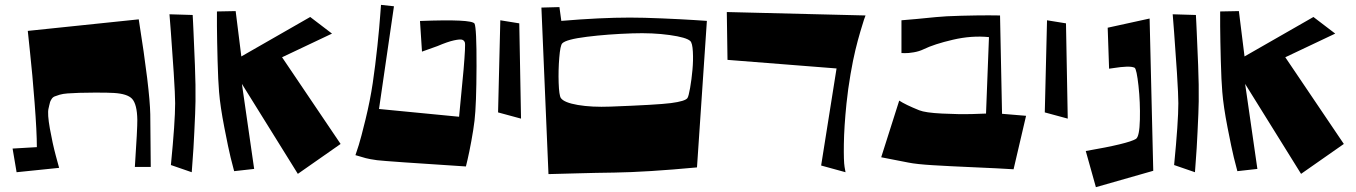

<svg xmlns="http://www.w3.org/2000/svg" viewBox="-20 -714 5621 796"><path d="M32.2 -98.1 132.8 -104Q132.8 -167 123.5 -287.6Q114.3 -408.2 104.5 -497.1L95.2 -585.9L555.2 -633.8Q601.1 -344.2 603 -240.2L605 -22H539.1Q549.8 -182.6 549.3 -217.3Q548.3 -282.2 527.3 -304.7Q507.8 -325.2 452.6 -328.6Q429.7 -330.1 375 -330.1Q336.4 -330.1 308.3 -329.1Q280.3 -328.1 260.3 -326.7Q240.2 -325.2 227.3 -321.3Q214.4 -317.4 206.5 -314.2Q198.7 -311 194.1 -303.7Q189.5 -296.4 187.7 -291.3Q186 -286.1 183.6 -274.9Q183.1 -272.5 182.9 -271.2Q182.6 -270 182.1 -268.1Q181.6 -266.1 181.2 -264.2Q175.8 -242.2 186.8 -180.7Q197.8 -119.1 211.4 -68.4L225.1 -18.1L48.8 0Z M688.5 -29.8Q706.1 -208.5 706.1 -286.1Q706.1 -320.3 700.2 -412.6Q694.3 -504.9 688.5 -579.6L682.6 -654.8L778.8 -651.9Q779.3 -642.6 780.5 -619.4Q781.7 -596.2 782.2 -582.5Q784.2 -542 788.1 -443.4Q791.5 -356.9 790.5 -293.9Q790 -253.4 785.6 -167Q782.2 -93.8 778.3 -46.9L774.9 0Z M950.7 -4.4Q944.8 -25.9 936 -61.5Q927.2 -97.2 910.2 -184.8Q893.1 -272.5 888.2 -333Q884.3 -378.4 882.1 -461.7Q879.9 -544.9 879.4 -605.5V-666.5L957 -668L980.5 -480L1266.1 -643.6L1356.4 -574.7L1149.4 -476.6L1392.1 -117.2L1214.8 6.8L982.9 -366.2L1033.7 -13.7Z M1453.6 -70.8Q1459 -85.9 1467.5 -113Q1476.1 -140.1 1495.4 -218.8Q1514.6 -297.4 1525.4 -370.1Q1536.1 -442.9 1544.7 -523.9Q1553.2 -605 1556.2 -649.4L1559.6 -693.8L1613.3 -688L1551.3 -262.2L1883.3 -230Q1883.3 -230 1901.9 -425.3Q1910.6 -528.8 1907.2 -538.1Q1904.3 -546.4 1896 -549.3Q1887.7 -552.2 1861.8 -546.6Q1835.9 -541 1793.5 -522.9L1729.5 -500L1721.2 -627Q1935.1 -635.3 1947.3 -616.2Q1956.1 -598.6 1955.6 -439.2Q1955.1 -279.8 1947.3 -213.9Q1942.9 -176.8 1934.1 -129.2Q1925.3 -81.5 1918.5 -52.7L1911.6 -23.9Q1584 -44.9 1543.5 -49.8Q1528.3 -51.8 1515.6 -54.2Q1502.9 -56.6 1496.6 -58.3Q1490.2 -60.1 1475.3 -64.5Q1460.4 -68.8 1453.6 -70.8Z M2054.2 -629.9 2132.8 -617.2 2140.1 -222.2 2044.9 -248Z M2253.9 7.8 2224.6 -682.6 2299.3 -684.6 2307.1 -627.4Q2469.7 -641.1 2591.3 -641.1Q2645.5 -641.1 2725.3 -637.7Q2805.2 -634.3 2857.9 -630.9L2910.6 -627.4L2869.6 -20Q2661.1 -0.5 2526.4 1.5Q2451.7 2.4 2374.3 4.6Q2296.9 6.8 2253.9 7.8ZM2311 -534.2Q2302.7 -525.9 2298.6 -474.4Q2294.4 -422.9 2296.1 -370.6Q2297.9 -318.4 2305.2 -307.6Q2318.4 -288.6 2375.7 -278.8Q2433.1 -269 2510.7 -272Q2705.1 -279.3 2761.7 -286.6Q2821.3 -294.4 2830.1 -307.6Q2835 -314.9 2841.1 -349.6Q2847.2 -384.3 2850.8 -424.1Q2854.5 -463.9 2852.5 -499.8Q2850.6 -535.6 2841.8 -543.9Q2825.7 -559.1 2755.9 -568.8Q2686 -578.6 2601.1 -575.7Q2499 -572.3 2413.1 -561.5Q2327.1 -550.8 2311 -534.2Z M3384.3 -27.8 3448.2 -430.2 2996.1 -465.8 2993.2 -664.1 3568.4 -649.9Q3565.9 -644 3562 -632.6Q3558.1 -621.1 3547.1 -584Q3536.1 -546.9 3526.4 -506.8Q3516.6 -466.8 3506.1 -406Q3495.6 -345.2 3489.3 -284.2Q3479.5 -187.5 3478.5 -116.5Q3477.5 -45.4 3481.4 -22.5L3485.4 0Z M4182.1 -12.2Q4121.1 -16.1 4018.1 -20.5Q3915 -24.9 3847.4 -29.1Q3779.8 -33.2 3746.1 -40L3633.3 -62L3708 -296.9Q3733.9 -279.8 3791 -256.8Q3816.4 -246.6 3885.5 -243.2Q3954.6 -239.7 4011.2 -241.2L4067.9 -243.2L4080.1 -560.1Q4008.3 -567.4 3930.7 -549.3Q3853 -531.2 3809.1 -509.8Q3791 -501 3768.1 -497.1Q3745.1 -493.2 3731 -493.7L3717.3 -494.1V-629.9Q3773.9 -634.3 3859.9 -643.1Q3897.9 -647 3964.6 -648.7Q4031.2 -650.4 4078.6 -650.4L4126 -649.9L4134.3 -242.2L4233.9 -233.9Z M4320.8 -629.9 4399.4 -617.2 4406.7 -222.2 4311.5 -248Z M4572.3 -599.1 4746.1 -637.2 4761.2 -5.9 4523.4 62 4481.4 -87.9Q4657.2 -118.2 4689.5 -138.2Q4704.1 -147.5 4705.8 -218.5Q4707.5 -289.6 4700 -358.2Q4692.4 -426.8 4684.1 -433.1Q4672.9 -438.5 4649.4 -437.5Q4626 -436.5 4602.1 -432.6L4578.1 -429.2Z M4847.7 -29.8Q4865.2 -208.5 4865.2 -286.1Q4865.2 -320.3 4859.4 -412.6Q4853.5 -504.9 4847.7 -579.6L4841.8 -654.8L4938 -651.9Q4938.5 -642.6 4939.7 -619.4Q4940.9 -596.2 4941.4 -582.5Q4943.4 -542 4947.3 -443.4Q4950.7 -356.9 4949.7 -293.9Q4949.2 -253.4 4944.8 -167Q4941.4 -93.8 4937.5 -46.9L4934.1 0Z M5109.9 -4.4Q5104 -25.9 5095.2 -61.5Q5086.4 -97.2 5069.3 -184.8Q5052.2 -272.5 5047.4 -333Q5043.5 -378.4 5041.3 -461.7Q5039.1 -544.9 5038.6 -605.5V-666.5L5116.2 -668L5139.6 -480L5425.3 -643.6L5515.6 -574.7L5308.6 -476.6L5551.3 -117.2L5374 6.8L5142.1 -366.2L5192.9 -13.7Z"/></svg>

Font: Some Time Later
Style: Regular
Weight: 400
Version: Version 003.300